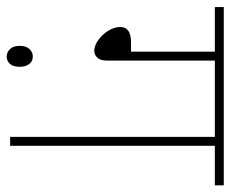

<svg xmlns="http://www.w3.org/2000/svg" viewBox="-76 -586 672 559"><g transform="rotate(90 259.5 -306.0)"><path d="M156 -596V-284Q156 -263 147.5 -254Q139 -245 128 -245Q112 -245 95.5 -257Q79 -269 68.5 -286.5Q58 -304 58 -321Q58 -335 68.5 -343.5Q79 -352 104 -352H130V-596H0V-622H519V-596H404V0H378V-596ZM113 -28Q113 -46 122 -56Q131 -66 144 -66Q158 -66 166 -55.5Q174 -45 174 -28Q174 -9 165.5 0.5Q157 10 144 10Q132 10 122.5 0.5Q113 -9 113 -28Z"/></g></svg>

Font: Noto Sans Devanagari Thin
Style: Regular
Weight: 100
Designer: Jelle Bosma - Monotype Design Team
Foundry: Monotype Imaging Inc.
Version: Version 2.004; ttfautohint (v1.8.4.7-5d5b)